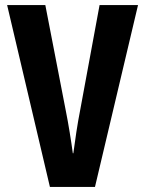

<svg xmlns="http://www.w3.org/2000/svg" viewBox="-20 -734 570 754"><path d="M176 0H353L522 -714H371L294 -297C285 -253 274 -178 268 -132H266C260 -178 248 -252 239 -296L158 -714H8Z"/></svg>

Font: Noto Sans Mono Condensed ExtraBold
Style: Regular
Weight: 800
Width: 3
Designer: Monotype Design Team
Foundry: Monotype Imaging Inc.
Version: Version 2.014